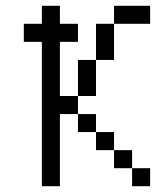

<svg xmlns="http://www.w3.org/2000/svg" viewBox="-20 -645 540 665"><path d="M500 0V-62.5H437.5V0ZM250 -500V-562.5H187.5V-625H125V-562.5H62.5V-500H125Q125 -500 125 0H187.5Q187.5 0 187.5 -250H250V-187.5H312.5V-125H375V-62.5H437.5V-125H375V-187.5H312.5V-250H250V-312.5H187.5V-500ZM500 -562.5V-625H375V-562.5H312.5Q312.5 -562.5 312.5 -437.5H250Q250 -437.5 250 -312.5H312.5Q312.5 -312.5 312.5 -437.5H375Q375 -437.5 375 -562.5Z"/></svg>

Font: BFUnifontExMono
Style: Regular
Weight: 500
Version: Version 15.0.06